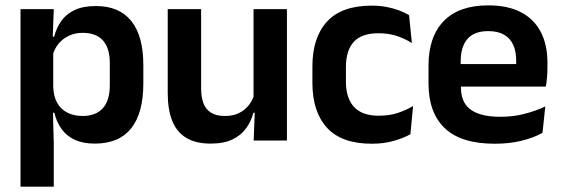

<svg xmlns="http://www.w3.org/2000/svg" viewBox="-20 -524 2097 716"><path d="M333.5 11.5Q289.5 11.5 258.8 -2.8Q228 -17 209.5 -43Q191 -69 182.5 -103.5H146.5L178.5 -201Q179.5 -165 193 -140.8Q206.5 -116.5 231 -104Q255.5 -91.5 288 -91.5Q337.5 -91.5 363.5 -120.5Q389.5 -149.5 389.5 -206V-288.5Q389.5 -344.5 364 -373Q338.5 -401.5 288.5 -401.5Q259.5 -401.5 236.5 -390.5Q213.5 -379.5 198.2 -360.8Q183 -342 176.5 -318L147.5 -387H182Q190 -419 208 -445Q226 -471 257.5 -486.2Q289 -501.5 338 -501.5Q424.5 -501.5 469.5 -445.8Q514.5 -390 514.5 -281.5V-212.5Q514.5 -102.5 469.2 -45.5Q424 11.5 333.5 11.5ZM56.5 172V-490H180.5L176 -367L178.5 -343.5V-146.5L177 -124L180.5 11.5V172Z M730 -490V-194.5Q730 -163.5 738.2 -140.2Q746.5 -117 766.2 -104.2Q786 -91.5 819.5 -91.5Q849.5 -91.5 871.5 -102.5Q893.5 -113.5 908 -132Q922.5 -150.5 928.5 -173L948.5 -103.5H925Q916.5 -71.5 897.8 -45.5Q879 -19.5 846.8 -4Q814.5 11.5 766 11.5Q710 11.5 674.5 -10Q639 -31.5 622.2 -73.5Q605.5 -115.5 605.5 -177V-490ZM1050 -490V0H926L930.5 -118.5L925.5 -128.5V-490Z M1366.5 12Q1254 12 1199.5 -47.5Q1145 -107 1145 -215.5V-276.5Q1145 -384 1199.5 -443.5Q1254 -503 1366.5 -503Q1396.5 -503 1422 -498Q1447.5 -493 1468.8 -485Q1490 -477 1505.5 -467.5L1516 -363.5Q1491.5 -379 1461 -389.5Q1430.5 -400 1391 -400Q1328.5 -400 1299.2 -367.8Q1270 -335.5 1270 -274V-219.5Q1270 -158.5 1300 -125.5Q1330 -92.5 1392.5 -92.5Q1432.5 -92.5 1463.2 -102.8Q1494 -113 1520.5 -128.5L1510.5 -23.5Q1486 -9.5 1449 1.2Q1412 12 1366.5 12Z M1825 12Q1699.5 12 1638.8 -45.8Q1578 -103.5 1578 -213V-279Q1578 -387 1634.8 -445.5Q1691.5 -504 1801 -504Q1874.5 -504 1923.5 -478Q1972.5 -452 1997 -404.2Q2021.5 -356.5 2021.5 -290.5V-273Q2021.5 -255 2020 -236.2Q2018.5 -217.5 2015.5 -201H1902.5Q1904 -228.5 1904.5 -253Q1905 -277.5 1905 -297Q1905 -333 1893.5 -357.5Q1882 -382 1859 -395Q1836 -408 1801 -408Q1748.5 -408 1723.2 -378.8Q1698 -349.5 1698 -295.5V-250L1699 -236V-197Q1699 -173.5 1706.2 -153.5Q1713.5 -133.5 1730.5 -119Q1747.5 -104.5 1776 -96.5Q1804.5 -88.5 1846.5 -88.5Q1893 -88.5 1934.5 -99Q1976 -109.5 2013.5 -127L2003 -28.5Q1969.5 -10 1924.5 1Q1879.5 12 1825 12ZM1643.5 -201V-285H1990.5V-201Z"/></svg>

Font: Anek Bangla
Style: Semi-bold
Weight: 600
Designer: Sulekha Rajkumar (Bangla), Yesha Goshar (Latin)
Foundry: Ek Type
Version: Version 1.002;March 21, 2022;FontCreator 13.0.0.2683 64-bit